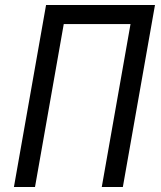

<svg xmlns="http://www.w3.org/2000/svg" viewBox="-20 -745 640 765"><path d="M163.5 -725H597.5L469.5 0H385.5L500 -649H234L119.5 0H35.5Z"/></svg>

Font: JuliaMono
Style: Italic
Weight: 400
Italic angle: -9°
Monospace: yes
Designer: cormullion
Foundry: corm
Version: Version 0.057; ttfautohint (v1.8.4)